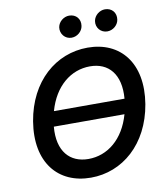

<svg xmlns="http://www.w3.org/2000/svg" viewBox="-100 -1022 971 1115"><g transform="rotate(-10 386.0 -464.5)"><path d="M730.5 -355.8C769.5 -593.4 648.8 -737.2 456.7 -737.2C269.2 -737.2 109.4 -600.9 71 -370.7C32 -133.5 152.7 9.9 346.2 9.9C532 9.9 691.8 -125.7 730.5 -355.8ZM184.3 -319.2H600.9C561.1 -177.2 463.1 -99.4 350.5 -99.4C241.5 -99.4 171.5 -174.7 184.3 -319.2ZM200.6 -408C240.4 -549.7 338.4 -627.8 451.3 -627.8C560.4 -627.8 628.9 -551.5 616.8 -408ZM315.3 -882.1C309.7 -843.8 337.7 -810 376.1 -810C410.2 -810 439.6 -836.3 444.2 -867.2C450.6 -907.3 424.4 -938.9 383.5 -938.9C351.9 -938.9 320.7 -914.8 315.3 -882.1ZM526.3 -882.1C519.9 -842.7 548.7 -810 587 -810C621.1 -810 650.6 -836.3 655.2 -867.2C661.6 -907.3 635.3 -938.9 594.5 -938.9C562.9 -938.9 532 -914.8 526.3 -882.1Z"/></g></svg>

Font: Magic Ui Pro Semi Bold
Style: Italic
Weight: 600
Italic angle: -9.39999°
Designer: Stefan Endress, Andreas Faust
Version: Version 1.000;FEAKit 1.0